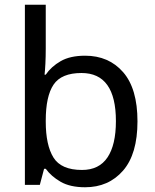

<svg xmlns="http://www.w3.org/2000/svg" viewBox="-20 -780 655 810"><path d="M173 -575Q173 -541 171.5 -511.5Q170 -482 168 -465H173Q196 -499 236 -522Q276 -545 339 -545Q439 -545 499.5 -475.5Q560 -406 560 -268Q560 -130 499 -60Q438 10 339 10Q276 10 236 -13Q196 -36 173 -68H166L148 0H85V-760H173ZM324 -472Q239 -472 206 -423Q173 -374 173 -271V-267Q173 -168 205.5 -115.5Q238 -63 326 -63Q398 -63 433.5 -116Q469 -169 469 -269Q469 -472 324 -472Z"/></svg>

Font: Noto Sans Indic Siyaq Numbers
Style: Regular
Weight: 400
Designer: Monotype Design Team
Foundry: Monotype Imaging Inc.
Version: Version 2.002; ttfautohint (v1.8.4.7-5d5b)